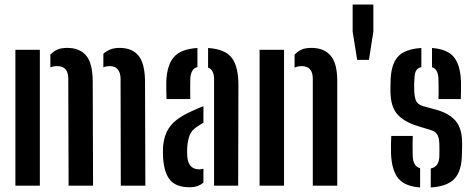

<svg xmlns="http://www.w3.org/2000/svg" viewBox="-20 -820 2092 848"><path d="M513.5 0 512.5 -473.5Q511 -528 464 -528Q449 -528 436.5 -522.5V-582.5Q450 -594.5 467.2 -601.5Q484.5 -608.5 508 -608.5Q562.5 -608.5 590.8 -575.2Q619 -542 620.5 -464.5L622 0ZM283 0 281.5 -473.5Q281 -528 233 -528Q216.5 -528 202.5 -522.5V-579Q216 -593 233 -600.8Q250 -608.5 277 -608.5Q331.5 -608.5 360 -575.2Q388.5 -542 389.5 -464.5L391 0ZM48 0V-600H156V0Z M715.5 -382.5Q715 -394.5 714.5 -418.8Q714 -443 714.5 -461Q717.5 -532.5 748 -568Q778.5 -603.5 852 -608V-524Q823 -516.5 820.5 -473Q820 -458.5 820 -429.2Q820 -400 820.5 -382.5ZM925.5 0V-469.5Q925.5 -512 899 -521.5V-608Q975 -603 1004 -564.2Q1033 -525.5 1033 -445L1032 0ZM700.5 -121Q699.5 -132 699.5 -145Q699.5 -158 700 -169Q704 -226 731.8 -262.5Q759.5 -299 828 -329.5Q840.5 -335.5 853.2 -340.8Q866 -346 878.5 -351V-278Q873 -275 867 -271.2Q861 -267.5 854.5 -263Q826.5 -246.5 817.5 -222.2Q808.5 -198 807 -169Q805.5 -149 807 -129.5Q811.5 -72 860.5 -72Q870 -72 878.5 -75V-14Q856.5 7 817.5 7Q760 7 732.8 -23.2Q705.5 -53.5 700.5 -121Z M1361.5 0V-473.5Q1361 -528 1311.5 -528Q1296.5 -528 1281 -521.5V-578.5Q1294.5 -593 1311.8 -600.8Q1329 -608.5 1355.5 -608.5Q1410 -608.5 1439.5 -575.2Q1469 -542 1469.5 -464.5V0ZM1126.5 0V-600H1234.5V0Z M1557.5 -555.5 1537.5 -680.5V-800H1629V-680.5L1609.5 -555.5Z M1882.5 8V-76Q1919.5 -83 1920.5 -130.5Q1920.5 -151 1920.8 -157.2Q1921 -163.5 1920.5 -182.5Q1920 -208.5 1912.2 -223.8Q1904.5 -239 1883 -245.5L1824 -263.5Q1764.5 -282 1735 -315.2Q1705.5 -348.5 1704.5 -414.5Q1704.5 -425.5 1704.5 -435.5Q1704.5 -445.5 1705 -456.5Q1705.5 -532 1735.8 -567.8Q1766 -603.5 1841 -608V-523.5Q1824.5 -520 1817.8 -508Q1811 -496 1810.5 -473Q1809.5 -458.5 1809.2 -449.8Q1809 -441 1809.5 -423Q1810 -395 1816.5 -377Q1823 -359 1849.5 -351L1902.5 -336.5Q1961.5 -321 1991.2 -287.5Q2021 -254 2021 -188Q2021 -176.5 2020.8 -163.2Q2020.5 -150 2020 -138.5Q2019.5 -65.5 1987.8 -31Q1956 3.5 1882.5 8ZM1916.5 -382.5Q1917.5 -401.5 1917.2 -430Q1917 -458.5 1916.5 -473Q1914.5 -515.5 1888 -523V-608Q1955.5 -603 1984.2 -568.5Q2013 -534 2016 -461Q2016.5 -443 2016.2 -419.8Q2016 -396.5 2015 -382.5ZM1707 -141.5Q1706.5 -159.5 1706.8 -182.5Q1707 -205.5 1708 -219.5H1803Q1802 -191.5 1802.2 -168.8Q1802.5 -146 1803 -130.5Q1804.5 -85.5 1835.5 -77V8Q1768 3 1739 -32.2Q1710 -67.5 1707 -141.5Z"/></svg>

Font: Big Shoulders Stencil Display
Style: Bold
Weight: 700
Designer: Patric King
Foundry: XO Type Co
Version: Version 1.000